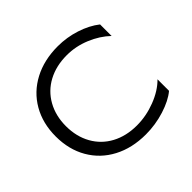

<svg xmlns="http://www.w3.org/2000/svg" viewBox="-165 -864 1059 1059"><g transform="rotate(-45 365.0 -334.0)"><path d="M410 10Q303 10 221.5 -33Q140 -76 95 -154Q50 -232 50 -334Q50 -436 95 -514Q140 -592 221.5 -635Q303 -678 410 -678Q480 -678 546.5 -656.5Q613 -635 660 -598V-508Q613 -553 546.5 -580.5Q480 -608 410 -608Q327 -608 263.5 -574Q200 -540 165 -477.5Q130 -415 130 -334Q130 -253 165 -190.5Q200 -128 263.5 -94Q327 -60 410 -60Q483 -60 554.5 -87.5Q626 -115 670 -160V-70Q628 -35 556.5 -12.5Q485 10 410 10Z"/></g></svg>

Font: Madhuban Light
Style: Regular
Weight: 300
Designer: jaikishan Patel
Foundry: MagicType
Version: Version 1.000